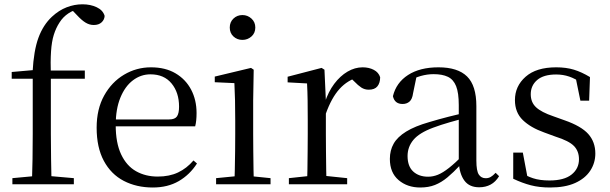

<svg xmlns="http://www.w3.org/2000/svg" viewBox="-20 -836 2767 871"><path d="M36.2 0V-27.8L152.1 -38.6H192L315 -27.8V0ZM124.7 0Q126.7 -56.6 127.6 -114.3Q128.5 -171.9 128.5 -228.5V-478.9H33.1V-509.4L158.4 -520.4L127.7 -504.6L127.9 -510.5Q133 -606.3 154.3 -664.5Q175.7 -722.8 215.6 -760.1Q247.2 -789.4 282.3 -802.9Q317.4 -816.5 354.1 -816.5Q390.5 -816.5 418.8 -803.1Q447.1 -789.8 454.7 -763.8Q453.7 -746.4 440.7 -734.5Q427.8 -722.6 405.4 -722.6Q385.9 -722.6 368.4 -733.2Q350.9 -743.8 330.2 -766.1L303 -794.5V-803.5H344.3V-794.7Q315.8 -792.3 290.7 -775.6Q265.6 -759 250 -733.9Q233.8 -709.1 224.1 -678.1Q214.4 -647.1 211.5 -602.5Q208.5 -557.9 210.7 -492.6V-228.5Q210.7 -171.9 211.7 -114.3Q212.7 -56.6 213.9 0ZM170.2 -478.9V-516H364.8V-478.9Z M673.3 14.6Q599.5 14.6 541.6 -15.4Q483.7 -45.5 451.1 -106.2Q418.4 -167 418.4 -256.8Q418.4 -341.1 452.5 -402.5Q486.6 -463.8 542.8 -497.2Q599 -530.6 664.9 -530.6Q730.2 -530.6 776.4 -503.3Q822.6 -475.9 847.1 -429.2Q871.7 -382.4 871.7 -323.2Q871.7 -286.8 865.4 -262.9H456.6V-294.2H747.3Q773.6 -294.2 783 -308.2Q792.3 -322.1 792.3 -352.3Q792.3 -416.2 758.2 -457.5Q724.2 -498.8 662.6 -498.8Q618.8 -498.8 583 -471.6Q547.1 -444.5 526 -392.8Q504.9 -341.2 504.9 -268.7Q504.9 -188 529.4 -135.9Q553.9 -83.8 596.9 -59.4Q640 -35 695.5 -35Q748.5 -35 787.8 -53.7Q827.2 -72.3 857.7 -108.1L873.6 -94.3Q841 -43.5 791 -14.4Q741 14.6 673.3 14.6Z M960.3 0V-27.8L1070.1 -38.6H1101.5L1207.3 -27.8V0ZM1043.3 0Q1044.3 -24.4 1045.2 -65.3Q1046.1 -106.3 1046.6 -150.7Q1047.1 -195.1 1047.1 -228.5V-288.8Q1047.1 -339.6 1046.2 -380.6Q1045.3 -421.6 1043.3 -458.9L954.3 -463V-488.6L1118.7 -528L1130.9 -519.8L1128.5 -380.2V-228.5Q1128.5 -195.1 1129 -150.7Q1129.5 -106.3 1130.1 -65.3Q1130.7 -24.4 1131.7 0ZM1079.8 -655Q1055.9 -655 1039.1 -670.5Q1022.3 -686 1022.3 -711.1Q1022.3 -735.9 1039.1 -751.8Q1055.9 -767.7 1079.8 -767.7Q1103.2 -767.7 1120.7 -751.8Q1138.2 -735.9 1138.2 -711.1Q1138.2 -686 1120.7 -670.5Q1103.2 -655 1079.8 -655Z M1290.5 0V-27.8L1400.6 -39.6H1441.9L1554.9 -27.8V0ZM1372.9 0Q1374.1 -24.4 1374.6 -65.3Q1375.1 -106.3 1375.6 -150.7Q1376.1 -195.1 1376.1 -228.5V-289.4Q1376.1 -341 1375.5 -380.9Q1374.9 -420.7 1372.9 -457.5L1284.8 -462.4V-487.9L1438.9 -528L1451.9 -519.8L1458.3 -379V-378V-228.5Q1458.3 -195.1 1458.8 -150.7Q1459.3 -106.3 1459.8 -65.3Q1460.3 -24.4 1461.3 0ZM1457.5 -318.6 1435.9 -371H1453.7Q1469.2 -419.5 1496.1 -455.5Q1523 -491.4 1556.4 -511Q1589.8 -530.6 1625 -530.6Q1653.9 -530.6 1675.7 -519.1Q1697.6 -507.7 1704.6 -485.6Q1704.4 -459.5 1692 -444.3Q1679.7 -429.1 1652.7 -429.1Q1634.2 -429.1 1619.3 -438.7Q1604.5 -448.4 1586.8 -466.9L1563.8 -488.8L1609.3 -487.2Q1557 -473 1520.4 -432.7Q1483.8 -392.5 1457.5 -318.6Z M1886.7 14.6Q1827.5 14.6 1788.1 -19.1Q1748.6 -52.8 1748.6 -115.1Q1748.6 -153.9 1765.8 -184.3Q1782.9 -214.6 1822.4 -239Q1861.9 -263.5 1927.9 -282.3Q1969.8 -294.9 2015.8 -306.7Q2061.8 -318.5 2101.8 -327.7V-303.3Q2061.8 -293.3 2020.7 -281.5Q1979.6 -269.7 1945.6 -257Q1882.3 -233.6 1855.6 -201.7Q1828.9 -169.7 1828.9 -128.2Q1828.9 -81.6 1854.5 -58Q1880.2 -34.4 1922.1 -34.4Q1944.6 -34.4 1966.6 -43.3Q1988.6 -52.2 2016.7 -74.2Q2044.7 -96.3 2082.8 -134.4L2091.5 -87.1H2067.9Q2036.7 -53.7 2009.5 -31.1Q1982.2 -8.4 1953.1 3.1Q1924 14.6 1886.7 14.6ZM2153.8 13.6Q2109.1 13.6 2086.8 -16.6Q2064.5 -46.7 2061.2 -99.7V-103.3V-359Q2061.2 -415 2049.1 -445.3Q2036.9 -475.6 2011.7 -487.6Q1986.6 -499.6 1947 -499.6Q1918.3 -499.6 1889.1 -491.4Q1859.9 -483.2 1826.7 -464.7L1870.2 -491.9L1853.8 -412.7Q1850.2 -386 1837.7 -375.2Q1825.1 -364.3 1806.4 -364.3Q1770.2 -364.3 1762.5 -399.7Q1777.4 -461 1831.1 -495.8Q1884.8 -530.6 1969.2 -530.6Q2056.5 -530.6 2098.8 -489.2Q2141 -447.8 2141 -354.6V-107.7Q2141 -60.8 2152.1 -44.2Q2163.1 -27.5 2183.4 -27.5Q2196 -27.5 2206 -33.2Q2216 -38.8 2228.4 -52.1L2244.1 -36.7Q2228.2 -10.7 2205.6 1.4Q2183 13.6 2153.8 13.6Z M2475.4 14.6Q2426.9 14.6 2388 4.5Q2349.1 -5.6 2308.2 -25.1L2308.3 -143.7H2351.8L2375.5 -18.1L2338.9 -20.3V-56.3Q2367.4 -37.5 2398.2 -27.4Q2428.9 -17.3 2472.7 -17.3Q2539.2 -17.3 2572.8 -44.1Q2606.5 -70.9 2606.5 -113.5Q2606.5 -150.2 2583.8 -173.6Q2561.2 -197 2499.6 -216.4L2447.9 -235.4Q2387.2 -257 2351.6 -291.4Q2316 -325.9 2316 -382Q2316 -445.2 2364.4 -487.9Q2412.8 -530.6 2503.1 -530.6Q2548.4 -530.6 2583.5 -519.9Q2618.7 -509.2 2656.4 -486.4L2652.6 -379.4H2612.9L2589.1 -495.5L2620.5 -490.1V-457.8Q2589.7 -479.4 2561.9 -488.7Q2534.2 -498.1 2503.1 -498.1Q2446.1 -498.1 2416.9 -473.1Q2387.7 -448 2387.7 -408.5Q2387.7 -372 2411.7 -349.5Q2435.6 -327 2490.5 -308.4L2540.8 -290.4Q2616.6 -264 2648.7 -228.1Q2680.7 -192.1 2680.7 -139.6Q2680.7 -96.6 2657.5 -61.4Q2634.3 -26.2 2588.9 -5.8Q2543.5 14.6 2475.4 14.6Z"/></svg>

Font: Noto Serif KR ExtraLight
Style: Regular
Weight: 200
Designer: Ryoko NISHIZUKA 西塚涼子 (kana & ideographs); Frank Grießhammer (Latin, Greek & Cyrillic); Wenlong ZHANG 张文龙 (bopomofo); San
Foundry: Adobe
Version: Version 2.002-H1;hotconv 1.1.0;makeotfexe 2.6.0